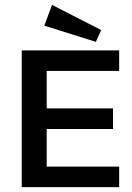

<svg xmlns="http://www.w3.org/2000/svg" viewBox="-20 -773 547 793"><path d="M397.9 -648.9 376 -600.1 163.1 -667 194.8 -752.9ZM472.2 -480H172.9V-325.2H446.8V-240.2H172.9V-85H472.2V0H69.8V-564.9H472.2Z"/></svg>

Font: Neutral Grotesk
Style: Regular
Weight: 400
Designer: Nawras Khrais
Foundry: Nawras Khrais
Version: Version 1.000;PS 001.000;hotconv 1.0.88;makeotf.lib2.5.64775